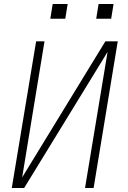

<svg xmlns="http://www.w3.org/2000/svg" viewBox="-20 -942 640 962"><path d="M39 0 161 -735H203L91 -53L508 -735H570L449 0H406L519 -682L101 0ZM462 -848 474 -922H549L537 -848ZM232 -848 244 -922H319L307 -848Z"/></svg>

Font: Iosevka SS04 XLt Ex
Style: Italic
Weight: 200
Width: 7
Italic angle: -9°
Monospace: yes
Designer: Belleve Invis
Foundry: Belleve Invis
Version: Version 19.0.0; ttfautohint (v1.8.4)